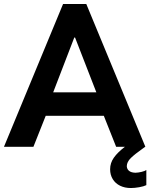

<svg xmlns="http://www.w3.org/2000/svg" viewBox="-21 -740 758 968"><path d="M296.9 -719.7H414.1L711.9 0H710.9L700.2 7.8Q658.7 37.1 638.7 56.6Q618.7 76.2 618.2 97.7Q619.1 113.3 630.1 121.8Q641.1 130.4 662.1 130.9Q676.8 130.4 692.9 126.5Q709 122.6 716.8 117.2V193.4Q704.1 199.7 680.9 203.9Q657.7 208 638.7 208Q607.9 208 584.2 196.3Q560.5 184.6 547.4 163.1Q534.2 141.6 534.2 113.3Q534.2 81.5 553.2 54.7Q572.3 27.8 608.9 0H564.5L502.4 -156.2H209.5L147.5 0H-1ZM464.8 -274.4 357.4 -550.8H353.5L247.1 -274.4Z"/></svg>

Font: Reddit Sans Fudge
Style: Bold
Weight: 700
Designer: Stephen Hutchings
Foundry: Reddit
Version: Version 1.013